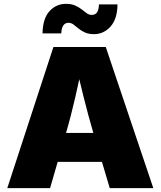

<svg xmlns="http://www.w3.org/2000/svg" viewBox="-20 -970 828 990"><path d="M17.6 0 255.4 -727.5H525.4L770.5 0H545.9L461.9 -282.2Q435.1 -374 410.9 -470.9Q386.7 -567.9 364.7 -665H411.6Q390.6 -567.9 368.7 -470.9Q346.7 -374 319.8 -282.2L238.3 0ZM193.8 -135.3V-284.7H594.2V-135.3ZM464.8 -793.9Q437 -793.9 417.7 -802.7Q398.4 -811.5 384.5 -823.2Q370.6 -835 358.6 -843.8Q346.7 -852.5 333 -852.5Q315.9 -852.5 306.4 -838.6Q296.9 -824.7 295.9 -797.9H199.2Q200.7 -875 235.4 -912.6Q270 -950.2 320.3 -950.2Q347.7 -950.2 367.2 -941.7Q386.7 -933.1 401.1 -921.6Q415.5 -910.2 427.5 -901.6Q439.5 -893.1 452.1 -893.1Q472.7 -893.1 481.2 -907.5Q489.7 -921.9 490.2 -947.3H585.9Q585 -872.1 549.8 -833Q514.6 -793.9 464.8 -793.9Z"/></svg>

Font: Inter 18pt Black
Style: Regular
Weight: 900
Designer: Rasmus Andersson
Foundry: rsms
Version: Version 4.001;git-66647c0bb